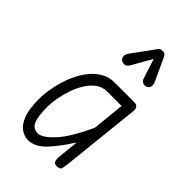

<svg xmlns="http://www.w3.org/2000/svg" viewBox="-253 -937 1037 1037"><g transform="rotate(45 265.5 -418.0)"><path d="M173.5 10Q145.5 10 119 -8Q92.5 -26 75.5 -69Q58.5 -112 58.5 -187.5Q58.5 -228.5 67.5 -276.5Q76.5 -324.5 94.2 -371.2Q112 -418 139.2 -456.5Q166.5 -495 202.8 -518Q239 -541 285 -541H435Q452.5 -541 459.8 -530.8Q467 -520.5 466 -508L417.5 -49Q415.5 -32.5 412 -16.2Q408.5 0 383.5 0Q363 0 359 -14Q355 -28 356 -40.5L369 -167.5Q317.5 -86 271.5 -38Q225.5 10 173.5 10ZM185 -53Q219 -53 271.8 -110Q324.5 -167 382 -293.5L401 -478H290Q255 -478 227.5 -457.8Q200 -437.5 179.8 -404.8Q159.5 -372 146.5 -333.8Q133.5 -295.5 127 -259Q120.5 -222.5 120.5 -195Q120.5 -116.5 135.2 -84.8Q150 -53 185 -53ZM422 -647Q407 -642 395.5 -648.2Q384 -654.5 380 -668.5L344 -780.5L281 -669.5Q268.5 -648 253.2 -647.2Q238 -646.5 228.5 -654Q217.5 -664.5 218 -677.5Q218.5 -690.5 226.5 -702L319.5 -830Q328 -842.5 336.2 -844Q344.5 -845.5 352 -845.5Q356.5 -845.5 364 -841Q371.5 -836.5 375 -828L434.5 -699.5Q445 -676.5 439.2 -663.5Q433.5 -650.5 422 -647Z"/></g></svg>

Font: Edu NSW ACT Cursive
Style: Regular
Weight: 400
Designer: Tina and Corey Anderson, Eben Sorkin, Mirko Velimirovic
Foundry: Sorkin Type Co.
Version: Version 2.000